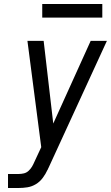

<svg xmlns="http://www.w3.org/2000/svg" viewBox="-20 -939 554 959"><path d="M20 0V-70H73Q86 -70 99 -73Q112 -76 122.5 -85.5Q133 -95 140 -107Q147 -119 152 -131L186 -204L117 -735H198L246 -322L433 -735H514L223 -102Q221 -99 220 -96Q219 -93 218 -91L217 -90Q208 -70 193.5 -50.5Q179 -31 159 -19Q139 -7 117 -3.5Q95 0 73 0ZM191 -851V-919H491V-851Z"/></svg>

Font: Iosevka SS04 Oblique
Style: Regular
Weight: 400
Italic angle: -9°
Monospace: yes
Designer: Belleve Invis
Foundry: Belleve Invis
Version: Version 19.0.0; ttfautohint (v1.8.4)